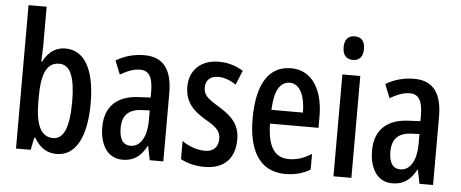

<svg xmlns="http://www.w3.org/2000/svg" viewBox="-51 -882 2435 1014"><g transform="rotate(5 1166.5 -375.0)"><path d="M158 -551V-760H62V0H140L153 -65H159C190 -12 228 10 278 10C378 10 434 -92 434 -271C434 -451 378 -549 276 -549C227 -549 188 -524 159 -469H155C156 -502 158 -530 158 -551ZM251 -466C310 -466 336 -401 336 -272C336 -135 308 -72 252 -72C188 -72 158 -132 158 -258V-280C158 -389 177 -466 251 -466Z M696 -550C640 -550 589 -536 545 -509L574 -437C614 -460 648 -472 679 -472C727 -472 747 -436 747 -361V-330L684 -327C570 -322 506 -262 506 -153C506 -67 542 10 628 10C686 10 724 -18 754 -74H756L771 0H843V-362C843 -483 798 -550 696 -550ZM703 -260 748 -262V-210C748 -121 715 -67 663 -67C625 -67 603 -95 603 -156C603 -222 635 -256 703 -260Z M1222 -149C1222 -231 1177 -272 1110 -313C1046 -352 1027 -369 1027 -408C1027 -446 1051 -470 1093 -470C1126 -470 1159 -457 1188 -437L1219 -513C1180 -537 1138 -550 1090 -550C996 -550 935 -493 935 -405C935 -323 978 -280 1045 -240C1108 -205 1127 -182 1127 -145C1127 -100 1101 -75 1057 -75C1012 -75 966 -93 935 -117V-20C968 -2 1012 10 1063 10C1163 10 1222 -46 1222 -149Z M1473 -549C1354 -549 1293 -449 1293 -266C1293 -105 1349 10 1490 10C1539 10 1583 -1 1622 -25V-108C1580 -81 1543 -70 1502 -70C1425 -70 1389 -128 1387 -248H1644V-309C1644 -447 1586 -549 1473 -549ZM1473 -472C1528 -472 1555 -406 1555 -321H1388C1392 -425 1422 -472 1473 -472Z M1793 -746C1757 -746 1739 -724 1739 -683C1739 -643 1759 -621 1793 -621C1828 -621 1847 -643 1847 -683C1847 -723 1830 -746 1793 -746ZM1840 -540H1745V0H1840Z M2126 -550C2070 -550 2019 -536 1975 -509L2004 -437C2044 -460 2078 -472 2109 -472C2157 -472 2177 -436 2177 -361V-330L2114 -327C2000 -322 1936 -262 1936 -153C1936 -67 1972 10 2058 10C2116 10 2154 -18 2184 -74H2186L2201 0H2273V-362C2273 -483 2228 -550 2126 -550ZM2133 -260 2178 -262V-210C2178 -121 2145 -67 2093 -67C2055 -67 2033 -95 2033 -156C2033 -222 2065 -256 2133 -260Z"/></g></svg>

Font: Noto Sans Myanmar ExtraCondensed Medium
Style: Regular
Weight: 500
Width: 2
Designer: Monotype Design Team
Foundry: Monotype Imaging Inc.
Version: Version 2.107